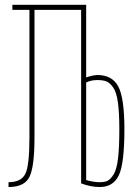

<svg xmlns="http://www.w3.org/2000/svg" viewBox="-20 -750 540 780"><path d="M464.8 -224.6Q464.8 -292 459 -334Q453.1 -376 439.5 -395Q425.8 -414.1 412.1 -419.4Q398.4 -424.8 375 -424.8Q350.6 -424.8 330.1 -415V-18.6Q360.4 -9.8 384.8 -9.8Q406.2 -9.8 418 -16.1Q429.7 -22.5 441.9 -42Q454.1 -61.5 459.5 -106.4Q464.8 -151.4 464.8 -224.6ZM330.1 -435.5Q356.4 -444.3 375 -445.3Q435.5 -445.3 460.4 -398.9Q485.4 -352.5 485.4 -224.6Q485.4 -85.9 462.9 -38.1Q440.4 9.8 384.8 9.8Q349.6 9.8 309.6 -4.9V-710H120.1V-190.4Q120.1 -74.2 100.1 -32.2Q80.1 9.8 14.6 9.8V-9.8Q65.4 -9.8 82.5 -43Q99.6 -76.2 99.6 -190.4V-710H30.3V-730.5H330.1Z"/></svg>

Font: Mgen+ 1mn thin
Style: Regular
Weight: 100
Designer: [Source Han Sans]
Ryoko NISHIZUKA  (kana & ideographs); Paul D. Hunt (Latin, Greek & Cyrillic); Wenlong ZHANG  (bopomofo
Version: Version 1.059.20150602